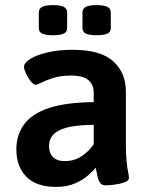

<svg xmlns="http://www.w3.org/2000/svg" viewBox="-20 -725 585 752"><path d="M358 -587Q329 -587 316 -593.5Q303 -600 303 -615V-676Q303 -691 316 -698Q329 -705 358 -705Q388 -705 401 -698Q414 -691 414 -676V-615Q414 -600 401 -593.5Q388 -587 358 -587ZM188 -587Q158 -587 145 -593.5Q132 -600 132 -615V-676Q132 -691 145 -698Q158 -705 188 -705Q217 -705 230 -698Q243 -691 243 -676V-615Q243 -600 230 -593.5Q217 -587 188 -587ZM200 7Q122 7 83 -33Q44 -73 44 -140Q44 -196 74 -237.5Q104 -279 170.5 -301.5Q237 -324 347 -325V-363Q347 -393 326.5 -411Q306 -429 258 -429Q218 -429 189.5 -420Q161 -411 143.5 -402Q126 -393 120 -393Q111 -393 100 -407Q89 -421 81.5 -437.5Q74 -454 74 -463Q74 -479 99 -494.5Q124 -510 167 -520Q210 -530 264 -530Q374 -530 423.5 -485Q473 -440 473 -367V-166Q473 -118 476 -91Q479 -64 482 -50Q485 -36 485 -28Q485 -17 466.5 -10.5Q448 -4 425.5 -1.5Q403 1 393 1Q378 1 371 -10.5Q364 -22 361 -38.5Q358 -55 355 -68Q346 -57 326 -39Q306 -21 274.5 -7Q243 7 200 7ZM234 -94Q271 -94 300 -113.5Q329 -133 347 -160V-236Q298 -236 258 -229Q218 -222 195 -203.5Q172 -185 172 -152Q172 -126 187.5 -110Q203 -94 234 -94Z"/></svg>

Font: Asap SemiBold
Style: Regular
Weight: 600
Designer: Pablo Cosgaya
Foundry: Omnibus-Type
Version: Version 3.001; ttfautohint (v1.8.3)